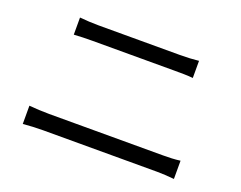

<svg xmlns="http://www.w3.org/2000/svg" viewBox="-97 -830 1193 949"><g transform="rotate(20 500.0 -355.5)"><path d="M178 -561C209 -563 242 -564 277 -564H705C738 -564 776 -564 804 -561V-651C776 -648 741 -646 705 -646H276C244 -646 210 -648 178 -651ZM92 -60C127 -63 161 -65 197 -65H796C823 -65 856 -63 887 -60V-156C858 -152 827 -151 796 -151H197C161 -151 127 -153 92 -156Z"/></g></svg>

Font: Spoqa Han Sans Neo Regular
Style: Regular
Weight: 400
Designer: [Spoqa Han Sans Neo] Dong-huui Kim  Younghwa Kang  Yujin Lee  [Noto Sans] Ryoko NISHIZUKA  (kana & ideographs); Paul D. 
Foundry: Spoqa (http://www.spoqa-han-sans.com)
Version: Version 1.000